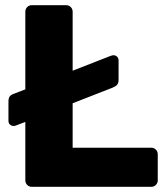

<svg xmlns="http://www.w3.org/2000/svg" viewBox="-20 -720 645 740"><path d="M102.8 0Q92.1 0 84.9 -7.2Q77.6 -14.5 77.6 -25.1V-250.1L44.6 -237.5Q37.6 -234.5 32.9 -234.5Q24.2 -234.5 18.4 -239.9Q12.6 -245.4 12.6 -254.4V-329Q12.6 -341.9 17.6 -348.4Q22.6 -355 34.6 -359L77.6 -375.6V-674.9Q77.6 -685.5 84.9 -692.8Q92.1 -700 102.8 -700H234.9Q245.5 -700 252.7 -692.8Q260 -685.5 260 -674.9V-447.5L405 -504.1Q413 -507.1 416.7 -507.1Q425.4 -507.1 431.2 -501.7Q437 -496.2 437 -487.2V-412.6Q437 -400.4 432 -394Q427 -387.6 415 -382.6L260 -322V-150.6H562.9Q573.5 -150.6 580.7 -143.4Q588 -136.1 588 -125.5V-25.1Q588 -14.5 580.7 -7.2Q573.5 0 562.9 0Z"/></svg>

Font: Rubik Light
Style: Regular
Weight: 300
Designer: Hubert and Fischer
Foundry: Hubert and Fischer
Version: Version 2.300;gftools[0.9.30]